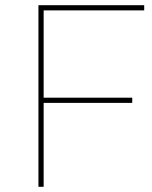

<svg xmlns="http://www.w3.org/2000/svg" viewBox="-20 -719 585 739"><path d="M535 -699V-679H148V-343H489V-323H148V0H128V-699Z"/></svg>

Font: Montserrat-Arabic Thin
Style: Regular
Weight: 250
Designer: Mohamed Gaber
Foundry: Kief Type Foundry
Version: Version 5.008